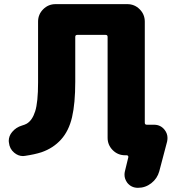

<svg xmlns="http://www.w3.org/2000/svg" viewBox="-20 -775 855 933"><path d="M683.6 -178.7Q683.6 -168.9 693.4 -168.9H728.5Q760.7 -168.9 780.3 -143.6Q793.9 -126 793.9 -104.5Q793.9 -95.7 792 -86.9L753.9 57.6Q744.1 92.8 715.3 115.2Q686.5 137.7 650.4 137.7Q618.2 137.7 598.6 113.3Q585 94.7 585 74.2Q585 65.4 586.9 57.6L603.5 -10.7Q604.5 -14.6 602.1 -17.6Q599.6 -20.5 595.7 -20.5H587.9Q552.7 -20.5 527.8 -45.4Q502.9 -70.3 502.9 -105.5V-595.7Q502.9 -605.5 493.2 -605.5H355.5Q345.7 -605.5 345.7 -595.7V-377.9Q345.7 -272.5 330.1 -205.6Q314.5 -138.7 276.4 -96.7Q238.3 -54.7 181.6 -35.2Q148.4 -24.4 101.6 -17.6Q96.7 -16.6 91.8 -16.6Q68.4 -16.6 48.8 -33.2Q26.4 -51.8 23.4 -82Q22.5 -85.9 22.5 -89.8Q22.5 -114.3 39.1 -133.8Q57.6 -156.2 86.9 -165Q100.6 -168.9 109.4 -173.8Q136.7 -189.5 150.9 -233.9Q165 -278.3 165 -374V-669.9Q165 -705.1 189.9 -730Q214.8 -754.9 250 -754.9H598.6Q633.8 -754.9 658.7 -730Q683.6 -705.1 683.6 -669.9Z"/></svg>

Font: Gen Jyuu GothicX Heavy
Style: Bold
Weight: 900
Designer: [Source Han Sans]
Ryoko NISHIZUKA  (kana & ideographs); Paul D. Hunt (Latin, Greek & Cyrillic); Wenlong ZHANG  (bopomofo
Version: Version 1.002.20150607